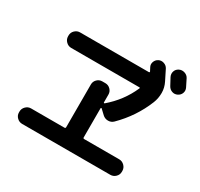

<svg xmlns="http://www.w3.org/2000/svg" viewBox="-172 -1055 1344 1288"><g transform="rotate(30 500.0 -410.5)"><path d="M942 -805Q947 -795 956.5 -776Q966 -757 970 -749Q980 -729 973 -709Q966 -689 946 -679Q926 -669 905.5 -676Q885 -683 874 -703Q865 -721 845 -757Q835 -777 841.5 -797.5Q848 -818 868 -828Q888 -838 910 -831Q932 -824 942 -805ZM140 13Q117 13 100 -3.5Q83 -20 83 -43V-50Q83 -73 100 -90Q117 -107 140 -107H398Q407 -107 407 -115V-447Q407 -470 423.5 -486.5Q440 -503 463 -503H487Q510 -503 526.5 -486.5Q543 -470 543 -447V-386Q543 -384 545.5 -383Q548 -382 550 -383Q651 -469 702 -586Q706 -593 697 -593H170Q147 -593 130 -610Q113 -627 113 -650V-657Q113 -680 130 -696.5Q147 -713 170 -713H703Q706 -713 707.5 -716Q709 -719 707 -721Q705 -725 701 -732.5Q697 -740 695 -744Q684 -763 691 -783.5Q698 -804 717 -814Q736 -824 757.5 -817Q779 -810 789 -791L828 -713Q847 -675 847 -635Q847 -592 832 -555Q777 -418 669 -311Q652 -294 627.5 -294Q603 -294 585 -311L550 -344Q548 -346 545.5 -344.5Q543 -343 543 -341V-115Q543 -107 552 -107H823Q846 -107 863 -90Q880 -73 880 -50V-43Q880 -20 863 -3.5Q846 13 823 13Z"/></g></svg>

Font: Rounded Mplus 1c Bold
Style: Bold
Weight: 700
Version: Version 1.059.20150529